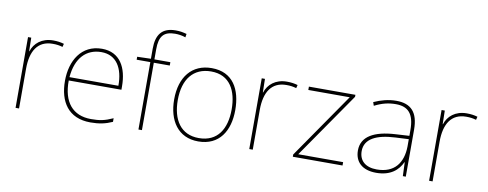

<svg xmlns="http://www.w3.org/2000/svg" viewBox="-64 -1176 3589 1411"><g transform="rotate(10 1730.5 -470.5)"><path d="M278 -629C193 -629 138 -581 119 -520H117L115 -621H91V-93H117V-390C117 -521 167 -604 278 -604C308 -604 328 -601 353 -594L359 -618C335 -625 310 -629 278 -629Z M642 -631C488 -631 414 -501 414 -352C414 -197 485 -83 651 -83C715 -83 763 -93 814 -116V-143C752 -115 715 -108 651 -108C514 -108 439 -198 441 -359H834V-384C834 -523 777 -631 642 -631ZM642 -606C754 -606 808 -516 807 -384H442C454 -529 530 -606 642 -606Z M1153 -596V-621H1034V-696C1034 -794 1067 -833 1152 -833C1177 -833 1206 -829 1230 -820L1234 -846C1209 -853 1185 -858 1152 -858C1049 -858 1008 -800 1008 -696V-621L906 -618V-596H1008V-93H1034V-596Z M1684 -357C1684 -510 1620 -631 1461 -631C1314 -631 1228 -525 1228 -357C1228 -200 1303 -83 1455 -83C1612 -83 1684 -202 1684 -357ZM1255 -357C1255 -513 1329 -606 1461 -606C1602 -606 1657 -495 1657 -357C1657 -212 1595 -108 1455 -108C1320 -108 1255 -210 1255 -357Z M2022 -629C1937 -629 1882 -581 1863 -520H1861L1859 -621H1835V-93H1861V-390C1861 -521 1911 -604 2022 -604C2052 -604 2072 -601 2097 -594L2103 -618C2079 -625 2054 -629 2022 -629Z M2531 -93V-118H2196L2534 -606V-621H2187V-596H2496L2160 -110V-93Z M2839 -630C2780 -630 2725 -615 2672 -591L2681 -565C2738 -594 2786 -605 2839 -605C2932 -605 2977 -556 2977 -436V-393L2874 -387C2717 -378 2623 -327 2623 -222C2623 -138 2677 -83 2783 -83C2891 -83 2947 -135 2975 -196H2977L2981 -93H3003V-443C3003 -573 2948 -630 2839 -630ZM2876 -363 2977 -368V-313C2975 -192 2916 -108 2783 -108C2698 -108 2651 -151 2651 -222C2651 -315 2740 -356 2876 -363Z M3364 -629C3279 -629 3224 -581 3205 -520H3203L3201 -621H3177V-93H3203V-390C3203 -521 3253 -604 3364 -604C3394 -604 3414 -601 3439 -594L3445 -618C3421 -625 3396 -629 3364 -629Z"/></g></svg>

Font: Noto Sans Kannada UI Thin
Style: Regular
Weight: 100
Designer: Jelle Bosma - Monotype Design Team
Foundry: Monotype Imaging Inc.
Version: Version 2.005